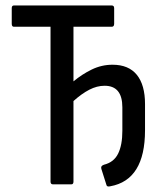

<svg xmlns="http://www.w3.org/2000/svg" viewBox="-20 -675 605 703"><path d="M384 7Q372 10 370 3L351 -57Q348 -68 361 -72Q397 -81 412.5 -112.5Q428 -144 428 -196V-282Q428 -361 363 -361Q335 -361 307 -346.5Q279 -332 249 -305V-10Q249 0 241 0H174Q165 0 165 -10V-577H31Q23 -577 23 -588V-645Q23 -655 31 -655H389Q398 -655 398 -645V-588Q398 -577 389 -577H249V-377Q280 -403 316 -420.5Q352 -438 392 -438Q451 -438 481 -401Q511 -364 511 -294V-198Q511 -16 384 7Z"/></svg>

Font: Sofia Sans Condensed Medium
Style: Regular
Weight: 500
Designer: Botio Nikoltchev, Ani Petrova
Foundry: lettersoup
Version: Version 4.101; ttfautohint (v1.8.4.7-5d5b)